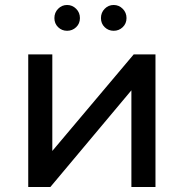

<svg xmlns="http://www.w3.org/2000/svg" viewBox="-20 -747 734 767"><path d="M92.8 0V-529.8H189V-144L514.2 -529.8H601.1V0H504.9V-386.2L181.2 0ZM197.3 -674.8Q197.3 -696.8 212.2 -711.9Q227.1 -727.1 248 -727.1Q269 -727.1 284.2 -711.9Q299.3 -696.8 299.3 -674.8Q299.3 -652.8 284.2 -638.4Q269 -624 248 -624Q227.1 -624 212.2 -638.4Q197.3 -652.8 197.3 -674.8ZM383.3 -674.8Q383.3 -696.8 398.2 -711.9Q413.1 -727.1 434.1 -727.1Q455.1 -727.1 470.2 -711.9Q485.4 -696.8 485.4 -674.8Q485.4 -652.8 470.2 -638.4Q455.1 -624 434.1 -624Q413.1 -624 398.2 -638.4Q383.3 -652.8 383.3 -674.8Z"/></svg>

Font: Montserrat Medium
Style: Regular
Weight: 500
Designer: Julieta Ulanovsky
Foundry: Julieta Ulanovsky
Version: Version 7.200